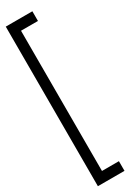

<svg xmlns="http://www.w3.org/2000/svg" viewBox="-234 -765 668 917"><g transform="rotate(-30 100.0 -307.0)"><path d="M146.7 -746.7H0V133.3H146.7V80H53.3V-693.3H146.7Z"/></g></svg>

Font: Qahiri
Style: Regular
Weight: 400
Designer: Khaled Hosny
Foundry: Alif Type
Version: Version 3.00